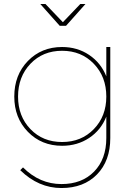

<svg xmlns="http://www.w3.org/2000/svg" viewBox="-20 -754 670 968"><path d="M313 -624H281L183 -734H209L297 -642L385 -734H411ZM516 -517H536V-58Q536 57 469 125.5Q402 194 290 194Q174 194 82 104L96 90Q180 174 290 174Q393 174 454.5 111Q516 48 516 -58V-166Q489 -98 429.5 -58.5Q370 -19 293 -19Q189 -19 120.5 -89.5Q52 -160 52 -267Q52 -376 120.5 -446.5Q189 -517 293 -517Q370 -517 429.5 -477Q489 -437 516 -369ZM516 -267Q516 -367 453 -432.5Q390 -498 293 -498Q196 -498 133.5 -432.5Q71 -367 71 -267Q71 -168 133.5 -103Q196 -38 293 -38Q390 -38 453 -103Q516 -168 516 -267Z"/></svg>

Font: Montserrat arm Thin
Style: Regular
Weight: 250
Designer: Julieta Ulanovsky
Foundry: Julieta Ulanovsky
Version: Version 6.000;PS 006.000;hotconv 1.0.88;makeotf.lib2.5.64775